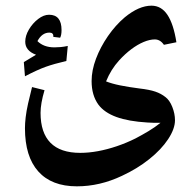

<svg xmlns="http://www.w3.org/2000/svg" viewBox="-20 -405 676 677"><path d="M68 -136 64 -186 107 -212Q69 -226 69 -258Q69 -279 82 -301Q95 -323 114.5 -338Q134 -353 153 -353Q197 -353 197 -299Q197 -281 192 -272L168 -275V-279Q168 -284 164.5 -287Q161 -290 154 -290Q141 -290 130.5 -282.5Q120 -275 112 -260Q134 -238 172 -238Q182 -238 193.5 -239Q205 -240 219 -243L214 -190Q171 -180 141.5 -169.5Q112 -159 68 -136ZM251 252Q162 252 115 199.5Q68 147 68 47Q68 30 70.5 8.5Q73 -13 79 -40Q85 -67 93 -98L137 -87Q123 -40 123 -7Q123 63 158 98.5Q193 134 263 134Q293 134 325.5 128Q358 122 392 110.5Q426 99 458 83Q481 71 503.5 57.5Q526 44 546 28Q534 28 522.5 28Q511 28 500 27Q433 23 390.5 7.5Q348 -8 327 -36Q303 -69 303 -119Q303 -157 318.5 -198Q334 -239 360.5 -277.5Q387 -316 420 -344Q470 -385 514 -385Q549 -385 570.5 -352.5Q592 -320 602 -256L558 -247Q551 -257 543 -261.5Q535 -266 526 -266Q508 -266 486.5 -257Q465 -248 443 -231.5Q421 -215 400 -192Q371 -160 354 -118Q374 -110 403.5 -104Q433 -98 472 -93Q507 -89 527.5 -82Q548 -75 563 -63Q578 -52 587.5 -28Q597 -4 597 19Q597 49 573 85.5Q549 122 506.5 156Q464 190 410 215Q332 252 251 252Z"/></svg>

Font: Noto Naskh Arabic
Style: Regular
Weight: 400
Designer: Monotype Design Team, David Williams, Mohamad Dakak and Nizar Qandah
Foundry: Monotype Imaging Inc.
Version: Version 2.013